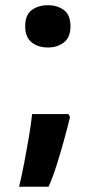

<svg xmlns="http://www.w3.org/2000/svg" viewBox="-20 -574 364 731"><path d="M246.7 -128.5Q238 -92.5 224.8 -44.3Q211.6 3.9 196.4 52.2Q181.3 100.4 164.9 137H52.7Q63.7 90.4 73 41.8Q82.3 -6.7 90.2 -53.4Q98 -100.1 102.3 -139.8H240.3ZM162.6 -393.2Q125.5 -393.2 100.7 -412.6Q75.9 -432 75.9 -474.2Q75.9 -517 100.7 -535.6Q125.5 -554.1 162.6 -554.1Q198.7 -554.1 223.5 -535.6Q248.3 -517 248.3 -474.2Q248.3 -432 223.5 -412.6Q198.7 -393.2 162.6 -393.2Z"/></svg>

Font: Noto Sans Oriya
Style: Regular
Weight: 400
Designer: Amélie Bonet and Sol Matas
Foundry: Google LLC
Version: Version 2.006